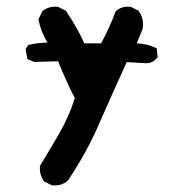

<svg xmlns="http://www.w3.org/2000/svg" viewBox="-20 -426 540 585"><path d="M136.2 137.7 116.7 127.9 114.7 127 113.3 125Q108.9 118.7 106 111.6Q103 104.5 102.1 96.9Q101.1 89.4 101.6 81.1L102.1 79.1L103 77.1Q134.3 26.4 163.6 -24.9Q190.9 -73.2 208 -127Q200.7 -141.1 193.8 -155Q187 -168.9 180.7 -183.6Q168.5 -210.4 157.2 -239.3L85.9 -237.3H84L82 -238.3L68.4 -244.1L63.5 -246.1L62.5 -251L58.6 -272.5L58.1 -276.4L60.1 -279.8L64 -285.6L66.4 -289.1L69.8 -289.6Q83 -293 96.9 -294.4Q110.8 -295.9 124.5 -296.4Q114.3 -313.5 107.7 -330.1Q101.1 -346.7 97.7 -364.3L97.2 -367.7L98.6 -370.6L108.4 -390.1L109.4 -392.1L111.3 -393.6Q129.9 -407.7 155.3 -405.3H157.2L158.7 -404.3L178.2 -394.5L180.7 -393.6L182.1 -391.1Q218.8 -335.9 236.8 -293.9H288.1Q300.3 -316.4 310.5 -338.9Q322.3 -364.3 331.5 -389.2L332.5 -391.6L334.5 -393.1Q351.1 -407.7 377 -405.3H378.9L380.4 -404.3L399.9 -394.5L401.9 -393.6L403.3 -391.1Q419.4 -368.7 415 -339.4L414.6 -338.4L414.1 -336.9L396.5 -293.9Q411.6 -293.5 425.5 -290.3Q439.5 -287.1 452.1 -281.2L457.5 -278.8L458 -273.4L460 -255.9L460.4 -252L457.5 -248.5Q444.8 -233.4 424.8 -233.4H424.3L366.2 -236.8Q345.7 -192.4 325.7 -147.5Q305.7 -102.5 285.6 -57.1Q265.6 -9.8 241 35.2Q216.3 80.1 188 122.6L187 123.5L186 124.5Q167.5 141.1 139.6 138.7H138.2Z"/></svg>

Font: NaikaiFont
Style: Bold
Weight: 700
Version: Version 1.89